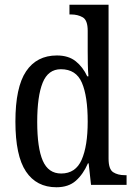

<svg xmlns="http://www.w3.org/2000/svg" viewBox="-20 -780 569 810"><path d="M218 10Q134 10 89.5 -56.5Q45 -123 45 -267Q45 -412 90 -479Q135 -546 220 -546Q269 -546 299.5 -521.5Q330 -497 348 -458H353Q351 -482 350.5 -510Q350 -538 350 -565V-650Q350 -695 329 -707Q308 -719 280 -719H273V-760H438V-111Q438 -66 457.5 -53.5Q477 -41 506 -41H514V0H364L354 -91H351Q331 -45 300 -17.5Q269 10 218 10ZM238 -48Q299 -48 324.5 -106Q350 -164 350 -267Q350 -374 325.5 -431Q301 -488 237 -488Q183 -488 160 -431Q137 -374 137 -266Q137 -156 160.5 -102Q184 -48 238 -48Z"/></svg>

Font: Noto Serif Ethiopic Condensed
Style: Regular
Weight: 400
Width: 3
Designer: Monotype Design Team
Foundry: Monotype Imaging Inc.
Version: Version 2.102; ttfautohint (v1.8.4.7-5d5b)